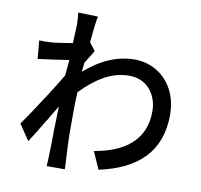

<svg xmlns="http://www.w3.org/2000/svg" viewBox="-90 -895 1079 1033"><g transform="rotate(10 450.0 -378.5)"><path d="M255 -633C211 -626 170 -619 142 -617C116 -615 96 -615 74 -616L83 -516C137 -523 210 -534 252 -540C251 -530 250 -518 249 -507L248 -497C247 -483 245 -468 244 -454C223 -418 193 -371 162 -322L153 -309C116 -251 78 -194 52 -158L110 -72C132 -105 158 -148 184 -192L193 -205C194 -208 196 -211 198 -214L203 -223C216 -244 229 -265 240 -284C238 -228 237 -185 236 -145V-136V-118V-109C235 -82 235 -54 234 -22C234 -6 232 25 231 43H330C330 22 328 -6 327 -24C324 -69 323 -110 322 -150V-160C322 -176 322 -191 322 -208V-217C322 -232 322 -247 322 -263V-273C322 -305 323 -340 325 -377C404 -458 485 -513 585 -513C692 -513 740 -425 740 -347C741 -182 622 -107 467 -81L509 14C718 -31 838 -143 837 -345C837 -503 729 -604 599 -604C515 -604 424 -573 330 -490C329 -506 334 -523 334 -539C349 -564 367 -593 378 -611L346 -653H345C351 -718 357 -771 363 -797L255 -800C258 -779 259 -758 259 -738V-720C259 -709 257 -676 255 -633Z"/></g></svg>

Font: Glow Sans SC Condensed Medium
Style: Regular
Weight: 600
Width: 3
Designer: Ryoko NISHIZUKA (kana, bopomofo & ideographs); Paul D. Hunt (Latin, Greek & Cyrillic); Sandoll Communications, Soo-young
Version: Version 0.93